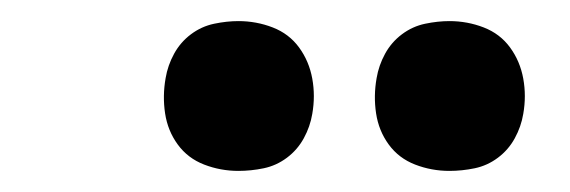

<svg xmlns="http://www.w3.org/2000/svg" viewBox="-20 -771 540 182"><path d="M406 -609Q389 -609 373.5 -615Q358 -621 348.5 -634Q339 -647 336.5 -663.5Q334 -680 337 -697Q339 -709 345 -720Q351 -731 361 -738.5Q371 -746 383 -748.5Q395 -751 406 -751Q423 -751 438.5 -745Q454 -739 463.5 -726Q473 -713 476 -696.5Q479 -680 476 -663Q474 -651 468 -640Q462 -629 452 -621.5Q442 -614 430 -611.5Q418 -609 406 -609ZM206 -609Q189 -609 173.5 -615Q158 -621 148.5 -634Q139 -647 136.5 -663.5Q134 -680 137 -697Q139 -709 145 -720Q151 -731 161 -738.5Q171 -746 183 -748.5Q195 -751 206 -751Q223 -751 238.5 -745Q254 -739 263.5 -726Q273 -713 276 -696.5Q279 -680 276 -663Q274 -651 268 -640Q262 -629 252 -621.5Q242 -614 230 -611.5Q218 -609 206 -609Z"/></svg>

Font: Iosevka Slab Heavy
Style: Italic
Weight: 900
Italic angle: -9°
Monospace: yes
Designer: Belleve Invis
Foundry: Belleve Invis
Version: Version 11.1.0; ttfautohint (v1.8.3)